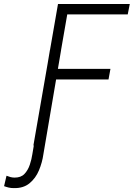

<svg xmlns="http://www.w3.org/2000/svg" viewBox="-123 -731 672 965"><path d="M127.9 -479.5H184.1L95.2 43.5Q89.4 85.4 72.8 125.2Q56.2 165 25.1 190.4Q-5.9 215.8 -54.2 214.4Q-67.9 214.4 -79.3 211.7Q-90.8 209 -102.5 204.6L-90.3 152.3Q-80.6 156.2 -70.6 158.9Q-60.5 161.6 -50.3 161.6Q-18.1 162.1 -0.2 143.3Q17.6 124.5 26.9 96.7Q36.1 68.8 39.6 43.9ZM224.1 -710.9 100.6 0H44.9L168.5 -710.9ZM432.1 -384.8 422.4 -331.5H140.6L150.4 -384.8ZM529.3 -710.9 519 -658.7H197.8L206.5 -710.9Z"/></svg>

Font: Roboto Condensed Light
Style: Italic
Weight: 300
Italic angle: -12°
Designer: Christian Robertson
Foundry: Google
Version: Version 3.0; 2020